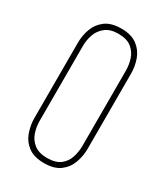

<svg xmlns="http://www.w3.org/2000/svg" viewBox="-139 -571 554 643"><g transform="rotate(30 138.0 -250.0)"><path d="M241 -105Q241 -77 231.5 -50.5Q222 -24 199.5 -7Q177 10 138 10Q99 10 76.5 -7Q54 -24 44.5 -50.5Q35 -77 35 -105V-395Q35 -424 44.5 -450Q54 -476 76.5 -493Q99 -510 138 -510Q177 -510 199.5 -493Q222 -476 231.5 -450Q241 -424 241 -395ZM55 -105Q55 -82 62.5 -60Q70 -38 88.5 -24Q107 -10 138 -10Q171 -10 189 -24Q207 -38 214 -60Q221 -82 221 -105V-395Q221 -418 214 -439.5Q207 -461 189 -475.5Q171 -490 138 -490Q107 -490 88.5 -475.5Q70 -461 62.5 -439.5Q55 -418 55 -395Z"/></g></svg>

Font: Wire One
Style: Regular
Weight: 400
Designer: Alexei Vanyashin, Gayaneh Bagdasaryan
Foundry: Cyreal
Version: Version 1.102; ttfautohint (v1.8.3)